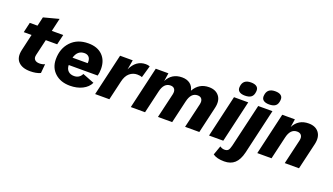

<svg xmlns="http://www.w3.org/2000/svg" viewBox="-78 -1330 3733 2154"><g transform="rotate(20 1788.5 -253.0)"><path d="M303 -379 258 -187Q249 -149 267.5 -129Q286 -109 325 -109Q360 -109 388 -123L378 -14Q329 9 256 9Q160 9 113.5 -40.5Q67 -90 88 -183L133 -379H40L68 -500H160L185 -608L367 -656L331 -500H467L439 -379Z M996 -286Q996 -239 986 -205H640Q641 -159 667 -134Q693 -109 737 -109Q801 -109 829 -167L969 -112Q942 -55 878 -23Q814 9 730 9Q619 9 550.5 -53.5Q482 -116 482 -218Q482 -346 559 -427.5Q636 -509 766 -509Q874 -509 935 -449Q996 -389 996 -286ZM762 -391Q679 -391 652 -297H833Q834 -303 834 -314Q834 -351 814.5 -371Q795 -391 762 -391Z M1451 -510Q1479 -510 1499 -501L1458 -358Q1436 -368 1400 -368Q1349 -368 1309.5 -334.5Q1270 -301 1254 -231L1200 0H1030L1146 -500H1297L1277 -385Q1335 -510 1451 -510Z M2206 -510Q2287 -510 2327.5 -457.5Q2368 -405 2347 -315L2274 0H2104L2173 -294Q2182 -334 2167 -357Q2152 -380 2117 -380Q2038 -380 2013 -270V-271L1950 0H1780L1849 -294Q1858 -334 1843 -357Q1828 -380 1793 -380Q1714 -380 1689 -270L1626 0H1456L1572 -500H1723L1708 -403Q1763 -510 1885 -510Q1942 -510 1979.5 -482Q2017 -454 2027 -403Q2087 -510 2206 -510Z M2614 -558Q2568 -558 2544.5 -577Q2521 -596 2526 -634Q2534 -721 2630 -721Q2677 -721 2700 -702Q2723 -683 2719 -646Q2715 -598 2689 -578Q2663 -558 2614 -558ZM2676 -500 2560 0H2390L2506 -500Z M2903 -558Q2857 -558 2833.5 -577Q2810 -596 2815 -634Q2823 -721 2919 -721Q2966 -721 2989 -702Q3012 -683 3008 -646Q3004 -598 2978 -578Q2952 -558 2903 -558ZM2647 215Q2559 215 2512 181L2551 71Q2577 90 2606 90Q2636 90 2650 74.5Q2664 59 2674 17L2795 -500H2965L2840 39Q2818 130 2771 172.5Q2724 215 2647 215Z M3396 -510Q3478 -510 3518 -457.5Q3558 -405 3538 -316L3464 0H3294L3363 -295Q3372 -335 3356 -357.5Q3340 -380 3304 -380Q3224 -380 3199 -270L3136 0H2966L3082 -500H3233L3218 -403Q3273 -510 3396 -510Z"/></g></svg>

Font: Elaine Sans
Style: Bold Italic
Weight: 700
Italic angle: -13°
Designer: Wei Huang
Foundry: Wei Huang
Version: Version 2.001;December 24, 2019;FontCreator 12.0.0.2547 64-b